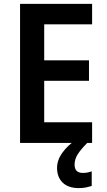

<svg xmlns="http://www.w3.org/2000/svg" viewBox="-20 -734 547 986"><path d="M453 0H83V-714H453V-609H207V-424H437V-319H207V-106H453ZM363 111Q363 154 405 154Q420 154 431.5 151.5Q443 149 451 146V221Q438 225 422 228.5Q406 232 385 232Q331 232 302 204Q273 176 273 128Q273 88 300.5 50Q328 12 369 -15L428 0Q395 33 379 58.5Q363 84 363 111Z"/></svg>

Font: Noto Sans SemiCondensed SemiBold
Style: Regular
Weight: 600
Width: 4
Designer: Monotype Design Team
Foundry: Monotype Imaging Inc.
Version: Version 2.013; ttfautohint (v1.8.4.7-5d5b)